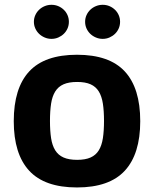

<svg xmlns="http://www.w3.org/2000/svg" viewBox="-20 -785 654 815"><path d="M38.4 -270.6Q38.4 -410.9 103.9 -481.7Q169.4 -552.6 306.8 -552.6Q444.2 -552.6 509.8 -481.7Q575.3 -410.9 575.3 -270.6Q575.3 -131.4 509.8 -60.4Q444.2 10.7 306.8 10.7Q169.4 10.7 103.9 -60.4Q38.4 -131.4 38.4 -270.6ZM307.5 -106.5Q342.3 -106.5 364.5 -116.5Q386.7 -126.4 399.3 -146.8Q411.9 -167.3 416.7 -198.3Q421.5 -229.4 421.5 -271.7Q421.5 -313.9 416.7 -345.2Q411.9 -376.4 399.3 -396.8Q386.7 -417.3 364.5 -427.2Q342.3 -437.1 307.5 -437.1Q272.4 -437.1 249.8 -427.2Q227.3 -417.3 214.5 -396.8Q201.7 -376.4 196.9 -345.2Q192.1 -313.9 192.1 -271.7Q192.1 -229.4 196.9 -198.3Q201.7 -167.3 214.5 -146.8Q227.3 -126.4 249.8 -116.5Q272.4 -106.5 307.5 -106.5ZM341.3 -692.5Q341.3 -707.4 347.1 -720.5Q353 -733.7 363.1 -743.4Q373.2 -753.2 386.9 -758.9Q400.6 -764.6 415.8 -764.6Q431.5 -764.6 444.8 -758.9Q458.1 -753.2 468.2 -743.4Q478.3 -733.7 484 -720.5Q489.7 -707.4 489.7 -692.5Q489.7 -677.6 484 -664.4Q478.3 -651.3 468.2 -641.5Q458.1 -631.7 444.8 -625.9Q431.5 -620 415.8 -620Q400.6 -620 386.9 -625.9Q373.2 -631.7 363.1 -641.5Q353 -651.3 347.1 -664.4Q341.3 -677.6 341.3 -692.5ZM123.9 -692.5Q123.9 -707.4 129.8 -720.5Q135.7 -733.7 145.8 -743.4Q155.9 -753.2 169.6 -758.9Q183.2 -764.6 198.5 -764.6Q214.1 -764.6 227.5 -758.9Q240.8 -753.2 250.9 -743.4Q261 -733.7 266.7 -720.5Q272.4 -707.4 272.4 -692.5Q272.4 -677.6 266.7 -664.4Q261 -651.3 250.9 -641.5Q240.8 -631.7 227.5 -625.9Q214.1 -620 198.5 -620Q183.2 -620 169.6 -625.9Q155.9 -631.7 145.8 -641.5Q135.7 -651.3 129.8 -664.4Q123.9 -677.6 123.9 -692.5Z"/></svg>

Font: Cannonade
Style: Bold
Weight: 700
Designer: Rasmus Andersson
Foundry: rsms
Version: Version 3.012;git-f93a4a705